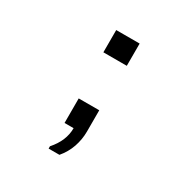

<svg xmlns="http://www.w3.org/2000/svg" viewBox="-151 -644 902 923"><g transform="rotate(30 300.0 -183.0)"><path d="M238.5 145V132.2Q266 101 279.8 68Q293.5 35 293.5 0H243.2V-136.2H357.2V-18.5Q357.2 25.5 342.8 67.8Q328.2 110 298.5 145ZM235 -387.5V-511H365V-387.5Z"/></g></svg>

Font: Chivo Mono Medium
Style: Regular
Weight: 500
Monospace: yes
Designer: Hector Gatti
Foundry: Omnibus-Type
Version: Version 1.008